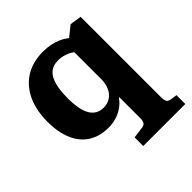

<svg xmlns="http://www.w3.org/2000/svg" viewBox="-197 -673 1036 1036"><g transform="rotate(-45 321.0 -155.5)"><path d="M310 216V150L371 142Q391 140 398 130Q405 120 405 95V-60L402 -62Q385 -37 360.5 -20Q336 -3 308 5.5Q280 14 249 14Q180 14 132.5 -17Q85 -48 61 -105.5Q37 -163 37 -241Q37 -328 66.5 -392Q96 -456 152.5 -491.5Q209 -527 288 -527Q319 -527 345 -521.5Q371 -516 394 -506Q417 -496 439 -479L498 -526L564 -516V95Q564 121 570 130.5Q576 140 592 143L631 149V216ZM306 -81Q335 -81 357.5 -95.5Q380 -110 392.5 -137Q405 -164 405 -200V-405Q385 -420 361 -428Q337 -436 311 -436Q274 -436 250.5 -416.5Q227 -397 215.5 -356.5Q204 -316 204 -253Q204 -166 229.5 -123.5Q255 -81 306 -81Z"/></g></svg>

Font: Literata 18pt
Style: Bold
Weight: 700
Designer: Latin by Veronika Burian and Jose Scaglione. Greek by Irene Vlachou. Cyrillic by Vera Evstafieva.
Foundry: TypeTogether
Version: Version 3.103;gftools[0.9.29]